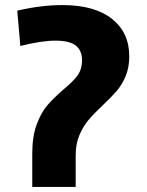

<svg xmlns="http://www.w3.org/2000/svg" viewBox="-20 -736 579 756"><path d="M107 -130Q107 -199 124.5 -246Q142 -293 166 -321Q190 -349 229 -383Q267 -414 285 -438.5Q303 -463 303 -499Q303 -537 278.5 -556.5Q254 -576 198 -576Q144 -576 60 -555L48 -694Q141 -716 226 -716Q352 -716 420.5 -662Q489 -608 489 -514Q489 -471 475 -437Q461 -403 440 -378.5Q419 -354 384 -321Q349 -288 328 -263Q307 -238 292.5 -203.5Q278 -169 278 -125V0H107Z"/></svg>

Font: FiraGO Heavy
Style: Regular
Weight: 900
Designer: bBox Type
Foundry: bBox Type GmbH
Version: Version 1.001